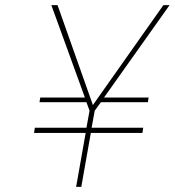

<svg xmlns="http://www.w3.org/2000/svg" viewBox="-20 -724 677 744"><path d="M383 -346H556L553 -328H371L347 -295L335 -229H535L532 -209H332L295 0H275L312 -209H112L115 -229H315L327 -295L315 -328H133L136 -346H309L179 -704H203L340 -317L613 -704H637Z"/></svg>

Font: Fz Poppins Thin
Style: Italic
Weight: 100
Italic angle: -10°
Designer: Ninad Kale (Devanagari), Jonny Pinhorn (Latin)
Foundry: Indian Type Foundry
Version: Vit hóa bi Vntype.Com & FontZin.Com